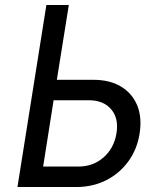

<svg xmlns="http://www.w3.org/2000/svg" viewBox="-20 -750 640 770"><path d="M50 0 166 -730H256L208 -430H354Q420 -430 465 -403Q510 -376 530 -328Q550 -280 540 -215Q530 -151 494.5 -102.5Q459 -54 405.5 -27Q352 0 286 0ZM153 -82H294Q353 -82 395 -118.5Q437 -155 447 -215Q457 -275 426 -311.5Q395 -348 336 -348H195Z"/></svg>

Font: NKDuy Mono
Style: Italic
Weight: 400
Italic angle: -9°
Monospace: yes
Designer: NKDuy
Foundry: NKDuy
Version: Version 2.251; ttfautohint (v1.8.4.7-5d5b)